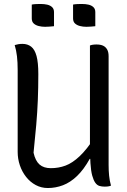

<svg xmlns="http://www.w3.org/2000/svg" viewBox="-20 -931 640 967"><path d="M539 4Q534 6 529.5 7Q525 8 519.5 8.5Q514 9 508 9Q493 9 481 5.5Q469 2 460 -10.5Q451 -23 444.5 -46.5Q438 -70 435.5 -109.5Q433 -149 433 -206Q433 -269 433 -331Q433 -393 433 -454.5Q433 -516 433 -578Q433 -640 433 -702Q438 -704 443 -705Q448 -706 454 -706.5Q460 -707 465 -707Q486 -707 499 -701Q512 -695 519.5 -682Q527 -669 527 -648Q527 -580 527 -511.5Q527 -443 527 -374.5Q527 -306 527 -237.5Q527 -169 527 -100Q527 -72 529.5 -46.5Q532 -21 539 4ZM221 16Q188 16 160 1Q132 -14 111.5 -40Q91 -66 80 -98.5Q69 -131 69 -166Q69 -235 69 -303.5Q69 -372 69 -441.5Q69 -511 69 -578Q69 -617 65.5 -647.5Q62 -678 54 -704Q64 -707 73 -708.5Q82 -710 93 -710Q119 -710 137 -696Q155 -682 164 -649Q173 -616 173 -558Q173 -489 170.5 -427Q168 -365 162.5 -301.5Q157 -238 149 -162Q158 -121 179 -102.5Q200 -84 236 -84Q275 -84 310 -97Q345 -110 381.5 -144.5Q418 -179 461 -245V-131H432Q402 -77 368 -44.5Q334 -12 297 2Q260 16 221 16ZM140 -908Q150 -910 162 -910.5Q174 -911 184 -911Q203 -911 218 -907.5Q233 -904 242.5 -895Q252 -886 252 -870V-799Q242 -798 230 -797Q218 -796 207 -796Q190 -796 174.5 -800Q159 -804 149.5 -813Q140 -822 140 -838ZM348 -908Q358 -910 370 -910.5Q382 -911 392 -911Q411 -911 426 -907.5Q441 -904 450.5 -895Q460 -886 460 -870V-799Q450 -798 438 -797Q426 -796 415 -796Q398 -796 382.5 -800Q367 -804 357.5 -813Q348 -822 348 -838Z"/></svg>

Font: Recursive Monospace Casual
Style: Regular
Weight: 400
Version: Version 1.047